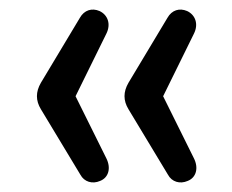

<svg xmlns="http://www.w3.org/2000/svg" viewBox="-20 -465 482 399"><path d="M188 -89C206 -96 211 -116 201 -136L137 -265L201 -395C211 -415 204 -434 187 -442C171 -449 155 -444 146 -428L65 -293C54 -274 54 -256 65 -238L147 -102C155 -87 172 -82 188 -89ZM370 -89C388 -96 393 -116 383 -136L319 -265L383 -395C393 -415 386 -434 369 -442C353 -449 337 -444 328 -428L247 -293C236 -274 236 -256 247 -238L329 -102C337 -87 354 -82 370 -89Z"/></svg>

Font: SN Pro Book
Style: Regular
Weight: 350
Designer: Tobias Whetton
Foundry: Supernotes
Version: Version 1.003;Glyphs 3.3 (3324)